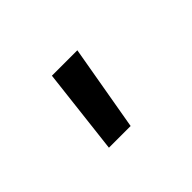

<svg xmlns="http://www.w3.org/2000/svg" viewBox="-62 -310 709 709"><g transform="rotate(-45 293.0 44.5)"><path d="M191.4 212.9 230.5 -124H363.3L304.7 212.9Z"/></g></svg>

Font: Cascadia Mono NF SemiBold
Style: Regular
Weight: 600
Monospace: yes
Designer: Aaron Bell
Foundry: Saja Typeworks
Version: Version 2404.023; ttfautohint (v1.8.4)